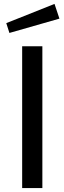

<svg xmlns="http://www.w3.org/2000/svg" viewBox="-20 -959 326 979"><path d="M258 -939 12 -841 28 -791 283 -864ZM93 -723V0H196V-723Z"/></svg>

Font: United Sans Medium
Style: Regular
Weight: 500
Designer: Pablo Impallari, Rodrigo Fuenzalida (Modified by Dan O. Williams)
Version: Version 1.000;PS 001.000;hotconv 1.0.88;makeotf.lib2.5.64775